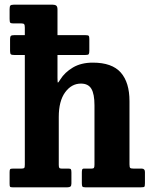

<svg xmlns="http://www.w3.org/2000/svg" viewBox="-20 -800 654 820"><path d="M42 -650H86V-682Q86 -693 83.2 -696.5Q80.5 -700 71.5 -700H36.5Q26 -700 23.5 -703.5Q21 -707 21 -719.5V-760.5Q21 -772.5 24.2 -776.2Q27.5 -780 39 -780H205Q215 -780 220.2 -776Q225.5 -772 225.5 -759.5V-650H343.5Q356 -650 358.8 -647Q361.5 -644 361.5 -633.5V-583.5Q361.5 -572.5 359 -568.8Q356.5 -565 342.5 -565H225.5V-468.5Q225.5 -446.5 227.5 -447Q229.5 -447.5 237.5 -460.5Q256.5 -491 291.5 -511.8Q326.5 -532.5 376.5 -532.5Q458.5 -532.5 495.8 -490.2Q533 -448 533 -368V-98Q533 -85.5 536.2 -82.8Q539.5 -80 550 -80H585Q599 -80 599 -65.5V-18Q599 -5 596.5 -2.5Q594 0 581.5 0H344.5Q334 0 331.8 -3.5Q329.5 -7 329.5 -17.5V-62.5Q329.5 -70.5 330.8 -75.2Q332 -80 339 -80H371Q378.5 -80 381 -83Q383.5 -86 383.5 -97V-350.5Q383.5 -398.5 370.2 -420.8Q357 -443 325.5 -443Q285.5 -443 258.2 -405.8Q231 -368.5 231 -300.5V-96Q231 -86.5 233.2 -83.2Q235.5 -80 243 -80H272.5Q280.5 -80 282.8 -77Q285 -74 285 -63V-16.5Q285 -6.5 280.8 -3.2Q276.5 0 267.5 0H34Q24.5 0 22.8 -2.8Q21 -5.5 21 -15V-64Q21 -74.5 23.2 -77.2Q25.5 -80 36 -80H71.5Q80.5 -80 83.2 -82.5Q86 -85 86 -96.5V-565H44Q30 -565 26.5 -568Q23 -571 23 -582.5V-633Q23 -643 26.2 -646.5Q29.5 -650 42 -650Z"/></svg>

Font: Besley* Narrow
Style: Bold
Weight: 700
Width: 4
Designer: Owen Earl
Foundry: indestructible type*
Version: Version 3.000; ttfautohint (v1.8.3)